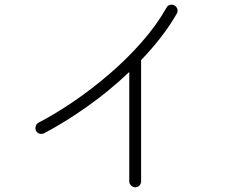

<svg xmlns="http://www.w3.org/2000/svg" viewBox="-20 -785 1040 811"><path d="M551 6Q541 6 533.5 -1.5Q526 -9 526 -19V-481Q441 -400 346.5 -333.5Q252 -267 166 -222Q157 -218 147 -220.5Q137 -223 132 -233Q128 -242 131 -252Q134 -262 143 -267Q214 -304 290.5 -356Q367 -408 441.5 -472Q516 -536 578.5 -607Q641 -678 683 -752Q688 -762 698 -764.5Q708 -767 717 -762Q726 -757 729 -747Q732 -737 727 -728Q698 -677 659.5 -627.5Q621 -578 576 -531V-19Q576 -9 569 -1.5Q562 6 551 6Z"/></svg>

Font: Kurewa Gothic CJK TC Regular
Style: Regular
Weight: 400
Designer: Max Yao
Foundry: Max-Everyday
Version: Version 1.071; ttfautohint (v1.8.3)